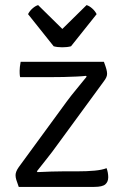

<svg xmlns="http://www.w3.org/2000/svg" viewBox="-20 -733 484 753"><path d="M241.5 -334.5Q258 -357 279.2 -382.5Q300.5 -408 320 -432.5L317 -435.5Q305 -434 280.8 -432.8Q256.5 -431.5 229 -431Q201.5 -430.5 179.5 -430.5H59Q57.5 -436.5 57.2 -444Q57 -451.5 57 -455.5Q57 -461 58 -471Q59 -481 61 -490.5H387.5Q394.5 -472 397.2 -461.8Q400 -451.5 400 -443.5Q400 -437 397 -430Q394 -423 387.5 -414.5L203 -162.5Q186 -138.5 164 -111Q142 -83.5 124.5 -61L127.5 -58Q153.5 -59.5 181.2 -60.2Q209 -61 227 -61H282Q322 -61 351.2 -63.8Q380.5 -66.5 398 -73.5Q401 -65.5 402.8 -56Q404.5 -46.5 404.5 -38Q404.5 -20 393 -10Q381.5 0 349.5 0H53.5Q46.5 -19 43.8 -28.2Q41 -37.5 41 -46Q41 -52.5 43.8 -60Q46.5 -67.5 53.5 -77.5ZM190.5 -551.5 90 -677.5Q96.5 -690.5 107.8 -700.2Q119 -710 129.5 -713L224.5 -619.5L319.5 -713Q330 -710 341.2 -700.2Q352.5 -690.5 359 -677.5L258.5 -551.5Q244 -547.5 224.5 -547.5Q205 -547.5 190.5 -551.5Z"/></svg>

Font: Signika Light Light
Style: Regular
Weight: 300
Version: Version 2.001